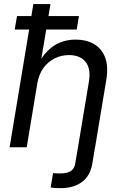

<svg xmlns="http://www.w3.org/2000/svg" viewBox="-20 -748 622 975"><path d="M287.1 207.5Q271 207.5 257.8 206.5Q244.6 205.6 237.3 204.1L249.5 130.9Q256.3 131.8 266.1 132.3Q275.9 132.8 282.2 132.8Q322.3 132.8 340.1 120.4Q357.9 107.9 361.8 83.5L376 0H462.4L448.7 83.5Q438 145 396 176.3Q354 207.5 287.1 207.5ZM168.9 -321.3 115.7 0H28.8L149.4 -727.5H236.3L183.1 -408.7H166Q190.9 -458.5 221.4 -489Q252 -519.5 287.4 -533.2Q322.8 -546.9 363.3 -546.9Q418 -546.9 457.3 -524.2Q496.6 -501.5 513.9 -455.8Q531.2 -410.2 519.5 -340.8L462.9 0H376L431.6 -334Q442.4 -398.4 414.8 -433.3Q387.2 -468.3 330.1 -468.3Q292 -468.3 258.1 -451.7Q224.1 -435.1 200.4 -402.6Q176.8 -370.1 168.9 -321.3ZM54.7 -598.1 66.4 -666.5H380.9L369.6 -598.1Z"/></svg>

Font: Inter 18pt
Style: Italic
Weight: 400
Italic angle: -9.3988°
Designer: Rasmus Andersson
Foundry: rsms
Version: Version 4.001;git-66647c0bb